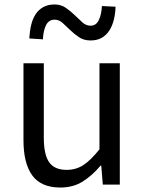

<svg xmlns="http://www.w3.org/2000/svg" viewBox="-20 -826 647 859"><path d="M85 -543H176V-210Q176 -134 200 -100Q224 -66 278 -66Q320 -66 353 -87.5Q386 -109 425 -158V-543H516V0H440L433 -85H430Q392 -40 349.5 -13.5Q307 13 250 13Q164 13 124.5 -41Q85 -95 85 -199ZM111 -654Q113 -687 119.5 -714.5Q126 -742 139.5 -762.5Q153 -783 174 -794.5Q195 -806 224 -806Q253 -806 274.5 -791Q296 -776 314 -758.5Q332 -741 348.5 -726Q365 -711 385 -711Q410 -711 422 -736Q434 -761 436 -799L497 -796Q496 -764 489 -736.5Q482 -709 468.5 -688.5Q455 -668 434.5 -656.5Q414 -645 385 -645Q355 -645 333.5 -659.5Q312 -674 294 -691.5Q276 -709 260 -723.5Q244 -738 224 -738Q199 -738 186.5 -714.5Q174 -691 172 -650Z"/></svg>

Font: Kinto Sans
Style: Regular
Weight: 400
Designer: Authors: Ryoko NISHIZUKA  (kana & ideographs); Paul D. Hunt (Latin, Greek & Cyrillic); Wenlong ZHANG  (bopomofo); Sandol
Foundry: Adobe Systems Incorporated, ookami Inc.
Version: Version 0.001